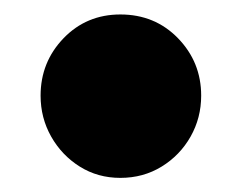

<svg xmlns="http://www.w3.org/2000/svg" viewBox="-20 -238 342 272"><path d="M150.5 14Q118.5 14 93 -2Q67.5 -18 52.5 -44.5Q37.5 -71 37.5 -102.5Q37.5 -150 70 -183.8Q102.5 -217.5 150.5 -217.5Q199.5 -217.5 232.2 -183.8Q265 -150 265 -102.5Q265 -71 250 -44.5Q235 -18 209 -2Q183 14 150.5 14Z"/></svg>

Font: Fraunces 72pt S050 Black
Style: Regular
Weight: 900
Version: Version 1.000; ttfautohint (v1.8.3)